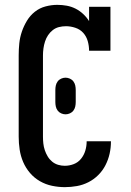

<svg xmlns="http://www.w3.org/2000/svg" viewBox="-20 -763 540 791"><path d="M247 8Q221 8 194.5 2.5Q168 -3 144.5 -16.5Q121 -30 103.5 -50.5Q86 -71 75.5 -95.5Q65 -120 61 -146.5Q57 -173 57 -200V-535Q57 -560 59.5 -584.5Q62 -609 70 -632.5Q78 -656 91 -677.5Q104 -699 123.5 -714.5Q143 -730 167.5 -736.5Q192 -743 216 -743Q236 -743 255 -739.5Q274 -736 291 -727.5Q308 -719 322.5 -705.5Q337 -692 347 -676V-735H435V-554H347Q347 -574 341.5 -593.5Q336 -613 323 -627.5Q310 -642 290.5 -648.5Q271 -655 252 -655Q237 -655 223 -651.5Q209 -648 197.5 -639Q186 -630 178 -618Q170 -606 165.5 -592Q161 -578 159 -563.5Q157 -549 157 -535V-200Q157 -186 158.5 -172Q160 -158 164.5 -144.5Q169 -131 176.5 -118.5Q184 -106 195 -97Q206 -88 219.5 -84Q233 -80 247 -80Q266 -80 284 -87Q302 -94 314 -109Q326 -124 331.5 -142.5Q337 -161 337 -180Q337 -180 337 -180.5Q337 -181 337 -181H437Q437 -181 437 -180.5Q437 -180 437 -179Q437 -154 431.5 -129.5Q426 -105 414.5 -82.5Q403 -60 385 -42Q367 -24 344.5 -12.5Q322 -1 297 3.5Q272 8 247 8ZM250 -292Q241 -292 232 -296Q223 -300 217.5 -307.5Q212 -315 210 -324Q208 -333 208 -343V-392Q208 -402 210 -411Q212 -420 217.5 -427.5Q223 -435 232 -439Q241 -443 250 -443Q259 -443 268 -439Q277 -435 282.5 -427.5Q288 -420 290 -411Q292 -402 292 -392V-343Q292 -333 290 -324Q288 -315 282.5 -307.5Q277 -300 268 -296Q259 -292 250 -292Z"/></svg>

Font: Iosevka Slab Semibold
Style: Regular
Weight: 600
Monospace: yes
Designer: Belleve Invis
Foundry: Belleve Invis
Version: Version 11.1.1; ttfautohint (v1.8.3)